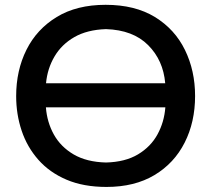

<svg xmlns="http://www.w3.org/2000/svg" viewBox="-20 -746 856 778"><path d="M411.5 11.5Q318.5 11.5 249.8 -17.8Q181 -47 135.5 -98.5Q90 -150 67.8 -216.2Q45.5 -282.5 45.5 -356.5Q45.5 -460.5 87.2 -544.2Q129 -628 210 -677.2Q291 -726.5 408 -726.5Q527 -726.5 607.8 -677Q688.5 -627.5 729.5 -543.5Q770.5 -459.5 770.5 -357Q770.5 -251.5 728.2 -168Q686 -84.5 605.8 -36.5Q525.5 11.5 411.5 11.5ZM409.5 -628Q333.5 -625.5 281.5 -595.8Q229.5 -566 200.8 -517Q172 -468 166.5 -408.5H649.5Q641.5 -502 580.2 -563.2Q519 -624.5 409.5 -628ZM409.5 -87.5Q487.5 -89.5 539.2 -120.5Q591 -151.5 618.2 -201.5Q645.5 -251.5 650 -311H166Q170.5 -251 198.2 -201Q226 -151 278.5 -120.2Q331 -89.5 409.5 -87.5Z"/></svg>

Font: Commissioner Flair Medium
Style: Regular
Weight: 500
Designer: Kostas Bartsokas
Foundry: Kostas Bartsokas
Version: Version 1.000; ttfautohint (v1.8.3)